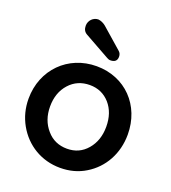

<svg xmlns="http://www.w3.org/2000/svg" viewBox="-167 -1068 1079 1208"><g transform="rotate(20 372.0 -464.0)"><path d="M333 -922C317 -935 300 -942 283 -944C250 -944 221 -916 221 -880C221 -857 230 -840 248 -830L416 -736C423 -733 429 -728 440 -728C470 -728 485 -741 485 -768C485 -782 480 -794 469 -803ZM374 16C437 16 494 1 544 -30C643 -90 704 -198 704 -326C704 -521 566 -664 374 -664C184 -664 40 -521 40 -326C40 -263 55 -206 84 -154C143 -49 249 16 374 16ZM374 -112C319 -112 273 -132 238 -173C202 -214 184 -265 184 -326C184 -388 202 -439 238 -479C273 -518 319 -538 374 -538C429 -538 473 -518 508 -479C543 -439 560 -388 560 -326C560 -265 543 -214 508 -173C473 -132 429 -112 374 -112Z"/></g></svg>

Font: Dongle
Style: Bold
Weight: 700
Designer: Yanghee Ryu
Foundry: Yanghee Ryu
Version: Version 2.000